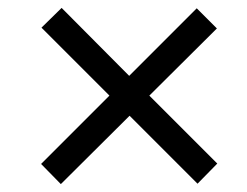

<svg xmlns="http://www.w3.org/2000/svg" viewBox="-20 -576 624 486"><path d="M84 -161 257 -334 85 -506 136 -556 307 -384 478 -555 529 -504 358 -334 530 -162 480 -111 308 -283 134 -110Z"/></svg>

Font: Libra Sans Modern
Style: Italic
Weight: 400
Italic angle: -12°
Foundry: Stefan Peev, Context Ltd
Version: Version 1.000